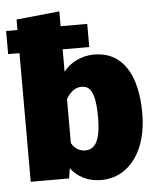

<svg xmlns="http://www.w3.org/2000/svg" viewBox="-55 -810 713 877"><g transform="rotate(-5 302.0 -372.0)"><path d="M390 -554C334 -554 279 -527 250 -487V-590H372V-696H250V-764L52 -744V-696H0V-590H52V0H228L235 -46C266 -5 314 20 373 20C508 20 587 -103 587 -266C587 -445 521 -554 390 -554ZM313 -121C287 -121 266 -133 250 -160V-362C271 -398 296 -412 320 -412C356 -412 384 -391 384 -266C384 -154 355 -121 313 -121Z"/></g></svg>

Font: Fira Sans Heavy
Style: Regular
Weight: 900
Designer: bBox Type GmbH & Carrois Corporate GbR & Edenspiekermann AG
Foundry: bBox Type GmbH & Carrois Corporate GbR & Edenspiekermann AG
Version: Version 4.300;PS 004.300;hotconv 1.0.88;makeotf.lib2.5.64775